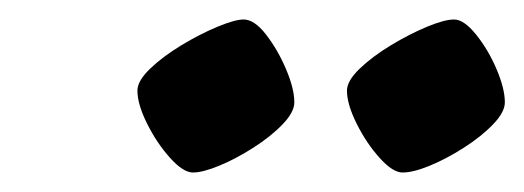

<svg xmlns="http://www.w3.org/2000/svg" viewBox="-20 -745 538 197"><path d="M393 -568Q383 -568 369.5 -583Q356 -598 346 -618Q336 -638 336 -652Q336 -662 349 -674.5Q362 -687 381 -698.5Q400 -710 418 -717.5Q436 -725 446 -725Q456 -725 468.5 -709.5Q481 -694 489.5 -674Q498 -654 498 -640Q498 -630 486 -617.5Q474 -605 456 -593.5Q438 -582 421 -575Q404 -568 393 -568ZM178 -568Q168 -568 154.5 -583Q141 -598 131 -618Q121 -638 121 -652Q121 -662 134 -674.5Q147 -687 166 -698.5Q185 -710 203 -717.5Q221 -725 230 -725Q241 -725 253 -709.5Q265 -694 273.5 -674Q282 -654 282 -640Q282 -630 270 -617.5Q258 -605 240 -593.5Q222 -582 205 -575Q188 -568 178 -568Z"/></svg>

Font: Texturina ExtraBold
Style: Italic
Weight: 800
Italic angle: -11°
Designer: Guillermo Torres Carreño
Foundry: Omnibus-Type
Version: Version 1.002; ttfautohint (v1.8.3)